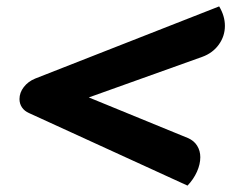

<svg xmlns="http://www.w3.org/2000/svg" viewBox="-20 -592 724 601"><path d="M71 -238Q57 -244 49 -255.5Q41 -267 41 -282Q41 -302 54.5 -319.5Q68 -337 90 -346L666 -572Q684 -542 684 -511Q684 -479 665 -452.5Q646 -426 613 -414L258 -287L568 -160Q587 -152 597 -136Q607 -120 607 -100Q607 -78 596.5 -54.5Q586 -31 567 -11Z"/></svg>

Font: K2D ExtraBold
Style: Italic
Weight: 800
Italic angle: -10°
Designer: Katatrad Aksorn Co.,Ltd.
Foundry: Cadson Demak Co.,Ltd.
Version: Version 1.000; ttfautohint (v1.6)